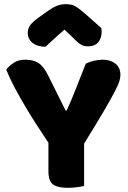

<svg xmlns="http://www.w3.org/2000/svg" viewBox="-20 -895 614 920"><path d="M383 -4Q372 -1 349 2Q326 5 304 5Q258 5 235 -10.5Q212 -26 212 -76V-211Q187 -248 158 -293Q129 -338 101 -385Q73 -432 49 -477.5Q25 -523 10 -561Q23 -579 45.5 -594Q68 -609 101 -609Q140 -609 164.5 -593Q189 -577 211 -533L294 -366H300Q314 -397 324.5 -422.5Q335 -448 345 -473.5Q355 -499 366 -526.5Q377 -554 391 -590Q409 -599 431 -604Q453 -609 473 -609Q508 -609 532.5 -590.5Q557 -572 557 -535Q557 -523 552 -506Q547 -489 529 -454.5Q511 -420 476.5 -361Q442 -302 383 -207ZM289 -753Q255 -724 236 -706Q217 -688 198 -671Q159 -671 136 -689.5Q113 -708 113 -737Q113 -757 124 -773Q135 -789 161 -808L210 -843Q234 -860 253.5 -867.5Q273 -875 293 -875Q306 -875 316.5 -873.5Q327 -872 338 -866.5Q349 -861 362 -850.5Q375 -840 395 -823L465 -761Q466 -756 466.5 -752Q467 -748 467 -743Q467 -712 450.5 -692.5Q434 -673 403 -673Q393 -673 385 -674.5Q377 -676 368.5 -681Q360 -686 349 -695.5Q338 -705 323 -721Z"/></svg>

Font: Baloo Paaji
Style: Regular
Weight: 400
Designer: Shuchita Grover and Ek Type
Foundry: Ek Type
Version: Version 1.443;PS 1.000;hotconv 16.6.51;makeotf.lib2.5.65220;